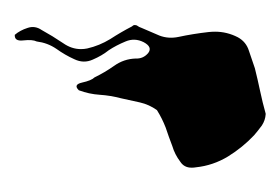

<svg xmlns="http://www.w3.org/2000/svg" viewBox="-82 -612 392 269"><g transform="rotate(-90 114.5 -477.0)"><path d="M60.1 -317.4Q43 -333.5 30.3 -354Q17.6 -375 15.1 -398.9Q14.6 -401.9 14.6 -404.3Q14.6 -404.8 14.6 -405.3Q14.6 -415.5 22.9 -420.9Q33.2 -428.7 44.9 -432.1Q57.6 -437 70.8 -441.4Q83.5 -446.3 95.2 -453.6Q103 -464.4 106 -477.5Q108.9 -491.2 111.8 -503.9Q115.7 -518.6 116.7 -533.7Q117.7 -548.8 123 -563Q130.9 -571.3 133.8 -558.6Q136.7 -545.4 141.1 -541Q147.9 -526.9 157.2 -513.7Q167 -500 167.5 -483.4Q167 -472.7 175.3 -465.8Q183.6 -459.5 190.4 -472.2Q196.8 -484.9 191.4 -497.6Q186 -510.7 179.2 -521Q171.4 -530.8 166 -543.5Q160.2 -556.2 166.5 -569.3Q172.4 -582.5 181.2 -594.7Q189.5 -606.9 191.4 -622.1Q194.3 -627.9 192.9 -640.6Q191.4 -652.8 199.7 -652.8Q200.2 -652.8 200.7 -652.8Q207 -645.5 210.4 -634.8Q213.9 -624.5 207.5 -615.2Q199.2 -600.1 189 -585Q180.7 -573.2 180.7 -560.1Q180.7 -555.7 181.6 -551.3Q185.5 -534.2 194.8 -519Q204.6 -503.9 212.4 -488.8Q214.4 -486.8 214.4 -484.9Q214.4 -483.4 213.9 -481.9Q211.4 -478.5 210.4 -475.1Q205.1 -462.9 199.7 -450.2Q194.8 -437.5 197.8 -423.3Q202.1 -403.3 204.6 -381.3Q205.1 -376.5 205.1 -372.1Q205.1 -355.5 197.3 -340.3Q190.9 -328.6 178.2 -324.7Q165.5 -320.3 153.8 -316.4Q138.2 -312.5 122.1 -309.1Q106 -305.7 90.3 -301.3Q89.8 -301.3 89.4 -301.3Q81.1 -301.8 73.7 -306.6Q66.4 -312 60.1 -317.4Z"/></g></svg>

Font: Brazier Flame
Style: Regular
Weight: 400
Designer: Walter E Stewart
Version: 0.1